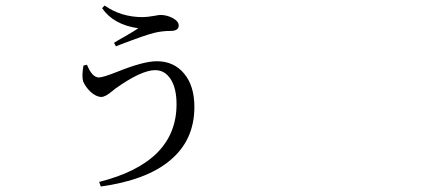

<svg xmlns="http://www.w3.org/2000/svg" viewBox="-20 -597 1540 693"><path d="M343.8 76.2 337.9 59.6Q617.2 -10.7 617.2 -220.7Q617.2 -278.3 596.2 -311Q575.2 -343.8 540 -343.8Q490.2 -343.8 396.5 -277.3Q392.6 -274.4 385.7 -268.6Q360.4 -247.1 345.7 -247.1Q327.1 -247.1 305.7 -266.6Q288.1 -284.2 280.3 -302.7Q274.4 -321.3 281.2 -360.4L293.9 -363.3Q312.5 -317.4 336.9 -317.4Q351.6 -317.4 403.3 -337.9Q498 -376 545.9 -376Q607.4 -376 644.5 -331.5Q681.6 -287.1 681.6 -210.9Q681.6 -88.9 590.8 -15.6Q505.9 53.7 343.8 76.2ZM398.4 -429.7 391.6 -442.4Q403.3 -450.2 429.7 -464.8Q466.8 -486.3 479.5 -495.1H478.5Q389.6 -507.8 348.6 -567.4L357.4 -577.1Q417 -535.2 495.1 -535.2Q510.7 -535.2 538.1 -540Q553.7 -543 558.6 -543Q582 -543 602.5 -532.2Q625 -520.5 625 -504.9Q625 -485.4 595.7 -485.4Q565.4 -485.4 537.1 -478.5Q504.9 -470.7 418 -437.5Q404.3 -431.6 398.4 -429.7Z"/></svg>

Font: Bpmf GenYo Min R
Style: R
Weight: 400
Foundry: But Ko
Version: Version 1.320